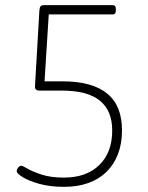

<svg xmlns="http://www.w3.org/2000/svg" viewBox="-20 -720 575 746"><path d="M229 6Q175 6 133.5 -5.5Q92 -17 68.5 -31.5Q45 -46 45 -55Q45 -58 46.5 -62Q48 -66 50.5 -69Q53 -72 56 -74Q59 -76 62 -76Q68 -76 87.5 -64.5Q107 -53 142 -41.5Q177 -30 229 -30Q316 -30 366 -79Q416 -128 416 -213Q416 -290 368 -329Q320 -368 220 -368H133Q124 -368 119.5 -372.5Q115 -377 116 -386L133 -679Q134 -691 137.5 -695.5Q141 -700 153 -700H418Q430 -700 430 -686V-678Q430 -664 418 -664H158L170 -673L152 -387L145 -404H222Q281 -404 324.5 -392Q368 -380 397 -356Q426 -332 440 -296.5Q454 -261 454 -213Q454 -162 438.5 -121.5Q423 -81 394 -52.5Q365 -24 323.5 -9Q282 6 229 6Z"/></svg>

Font: Asap Thin
Style: Regular
Weight: 250
Designer: Pablo Cosgaya
Foundry: Omnibus-Type
Version: Version 3.001